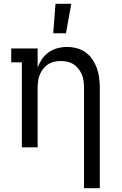

<svg xmlns="http://www.w3.org/2000/svg" viewBox="-20 -775 640 1010"><path d="M422 215V-310Q422 -328 420 -346Q418 -364 411.5 -380.5Q405 -397 394 -411.5Q383 -426 368 -436Q353 -446 335.5 -450Q318 -454 300 -454Q282 -454 264.5 -450Q247 -446 232 -436Q217 -426 206 -411.5Q195 -397 188.5 -380.5Q182 -364 180 -346Q178 -328 178 -310V0H95V-447H39V-520H178V-420Q187 -444 201.5 -465Q216 -486 237 -500.5Q258 -515 282.5 -521.5Q307 -528 333 -528Q359 -528 385 -521Q411 -514 432 -498.5Q453 -483 467.5 -460.5Q482 -438 490.5 -413.5Q499 -389 502 -362.5Q505 -336 505 -310V215ZM260 -600 272 -755H355L327 -600Z"/></svg>

Font: Iosevka Etoile
Style: Regular
Weight: 400
Designer: Belleve Invis
Foundry: Belleve Invis
Version: Version 33.2.4